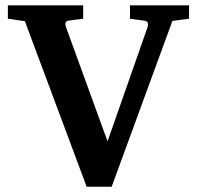

<svg xmlns="http://www.w3.org/2000/svg" viewBox="-20 -691 746 727"><path d="M632.8 -611.8 402.8 16.1H308.1L74.2 -610.8L9.8 -620.1V-670.9H294.9V-620.1L238.8 -612.8Q230 -611.3 228.3 -604.2Q226.6 -597.2 229 -590.8L387.2 -155.8L540 -591.8Q541.5 -598.1 539.3 -604.7Q537.1 -611.3 525.9 -612.8L472.2 -620.1V-670.9H695.8V-620.1Z"/></svg>

Font: Charis SIL CyrE
Style: Bold
Weight: 700
Foundry: SIL International
Version: Version 5.000